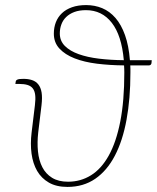

<svg xmlns="http://www.w3.org/2000/svg" viewBox="-20 -730 618 756"><path d="M40.5 0ZM576.5 -481.5Q576 -478 573.5 -475.2Q571 -472.5 566 -472.5H493Q493.5 -465.5 493.5 -458.2Q493.5 -451 493.5 -443.5Q493.5 -341.5 478.2 -258.5Q463 -175.5 432.2 -116.8Q401.5 -58 355 -26Q308.5 6 245.5 6Q202 6 172.5 -11Q143 -28 126.2 -57Q109.5 -86 104.2 -125Q99 -164 104.5 -208.5L117.5 -316Q120.5 -340 118.5 -356.2Q116.5 -372.5 109 -382Q101.5 -391.5 88.2 -395.5Q75 -399.5 56 -399.5H40.5L42 -409Q42.5 -414 49 -416.8Q55.5 -419.5 72.5 -419.5Q91.5 -419.5 106.5 -414.5Q121.5 -409.5 131 -397.5Q140.5 -385.5 143.8 -365.8Q147 -346 143.5 -316L130.5 -208.5Q126 -169 129.5 -133.8Q133 -98.5 146.5 -72Q160 -45.5 185 -30Q210 -14.5 248 -14.5Q297.5 -14.5 338.2 -39.8Q379 -65 408.2 -117.5Q437.5 -170 453.5 -251.2Q469.5 -332.5 469.5 -444.5Q469.5 -451.5 469.2 -458.5Q469 -465.5 468.5 -472.5Q412 -473 361.8 -479.2Q311.5 -485.5 273.8 -500.2Q236 -515 214 -538.8Q192 -562.5 192 -597.5Q192 -622 200 -642.5Q208 -663 223.8 -678Q239.5 -693 263.5 -701.5Q287.5 -710 319 -710Q353 -710 382.5 -697.8Q412 -685.5 434.8 -659.2Q457.5 -633 472.2 -591.8Q487 -550.5 491.5 -493H577.5ZM215.5 -598.5Q215.5 -569 235.5 -549Q255.5 -529 289.8 -516.8Q324 -504.5 369.8 -499Q415.5 -493.5 467.5 -493Q459 -590.5 420.2 -640.2Q381.5 -690 318.5 -690Q292 -690 272.8 -682.8Q253.5 -675.5 240.8 -663.2Q228 -651 221.8 -634.2Q215.5 -617.5 215.5 -598.5Z"/></svg>

Font: Lato Thin
Style: Italic
Weight: 200
Italic angle: -7°
Designer: Lukasz Dziedzic
Foundry: tyPoland Lukasz Dziedzic
Version: Version 2.007; 2014-02-27